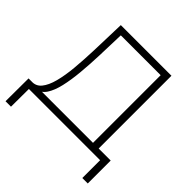

<svg xmlns="http://www.w3.org/2000/svg" viewBox="-217 -880 1220 1220"><g transform="rotate(45 393.0 -270.0)"><path d="M590 -25V-654H232L226 -466Q223 -383 216 -307Q209 -231 195 -170.5Q181 -110 156.5 -73Q132 -36 95 -33L36 -46Q78 -43 104.5 -75Q131 -107 146.5 -166Q162 -225 169 -303Q176 -381 179 -470L186 -700H641V-25ZM10 160 11 -46H749V160H700V0H60L59 160Z"/></g></svg>

Font: MOST Montserrat Light
Style: Regular
Weight: 300
Designer: Julieta Ulanovsky
Foundry: Julieta Ulanovsky
Version: Version 8.000;March 11, 2024;FontCreator 15.0.0.2926 64-bit